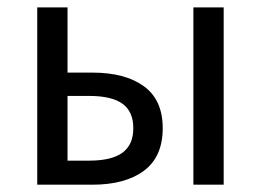

<svg xmlns="http://www.w3.org/2000/svg" viewBox="-20 -506 715 526"><path d="M82 0V-485.8H165V-307.1H232.9Q323.2 -307.1 374.5 -269.5Q425.8 -231.9 425.8 -154.8Q425.8 -76.7 374.5 -38.3Q323.2 0 232.9 0ZM165 -65.9H224.1Q285.6 -65.9 315.4 -87.6Q345.2 -109.4 345.2 -154.8Q345.2 -200.2 315.7 -221.7Q286.1 -243.2 224.1 -243.2H165ZM509.8 0V-485.8H592.8V0Z"/></svg>

Font: Source Sans Pro
Style: Regular
Weight: 400
Designer: Paul D. Hunt
Foundry: Adobe Systems Incorporated
Version: Version 3.006;hotconv 1.0.111;makeotfexe 2.5.65597